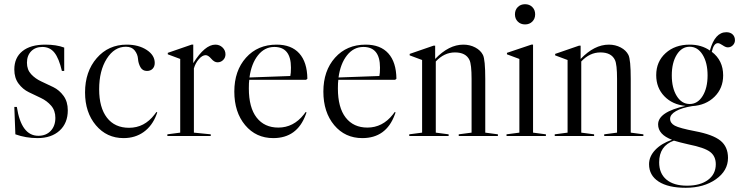

<svg xmlns="http://www.w3.org/2000/svg" viewBox="-20 -646 3511 912"><path d="M195 -434Q248 -434 285 -420V-309H274Q260 -369 238.5 -396Q217 -423 181 -423Q148 -423 128 -402.5Q108 -382 108 -348Q108 -315 128 -293.5Q148 -272 176.5 -259Q205 -246 233.5 -232Q262 -218 282 -190.5Q302 -163 302 -122Q302 -61 263 -25.5Q224 10 158 10Q103 10 53 -8L48 -138H60Q81 -1 162 -1Q199 -1 221 -24.5Q243 -48 243 -86Q243 -121 223 -144Q203 -167 174.5 -180.5Q146 -194 117 -208Q88 -222 68 -249Q48 -276 48 -316Q48 -372 86.5 -403Q125 -434 195 -434Z M582 -434Q638 -434 676.5 -409Q715 -384 715 -347Q715 -330 705 -319.5Q695 -309 678 -309Q657 -309 647 -327Q637 -345 635.5 -366.5Q634 -388 620 -406Q606 -424 578 -424Q523 -424 487 -367Q451 -310 451 -222Q451 -135 488 -87Q525 -39 593 -39Q666 -39 714 -102L723 -114L727 -112L723 -101Q703 -48 662.5 -19Q622 10 567 10Q487 10 435.5 -51Q384 -112 384 -207Q384 -306 439.5 -370Q495 -434 582 -434Z M901 -16 981 -8V0H775V-8L836 -16V-366L777 -388V-395L890 -434H898V-346Q953 -434 1003 -434Q1023 -434 1037 -420.5Q1051 -407 1051 -388Q1051 -372 1040 -361Q1029 -350 1013 -350Q998 -350 983.5 -367Q969 -384 957 -384Q941 -384 924.5 -365Q908 -346 901 -321Z M1440 -272 1434 -267H1164Q1162 -254 1162 -226Q1162 -135 1199 -87.5Q1236 -40 1302 -40Q1374 -40 1423 -102L1432 -114L1436 -112L1432 -101Q1391 10 1278 10Q1196 10 1144.5 -51.5Q1093 -113 1093 -211Q1093 -310 1148.5 -372Q1204 -434 1294 -434Q1364 -434 1401.5 -392.5Q1439 -351 1440 -272ZM1283 -423Q1237 -423 1205.5 -383.5Q1174 -344 1165 -278L1359 -285Q1362 -297 1362 -325Q1362 -423 1283 -423Z M1863 -272 1857 -267H1587Q1585 -254 1585 -226Q1585 -135 1622 -87.5Q1659 -40 1725 -40Q1797 -40 1846 -102L1855 -114L1859 -112L1855 -101Q1814 10 1701 10Q1619 10 1567.5 -51.5Q1516 -113 1516 -211Q1516 -310 1571.5 -372Q1627 -434 1717 -434Q1787 -434 1824.5 -392.5Q1862 -351 1863 -272ZM1706 -423Q1660 -423 1628.5 -383.5Q1597 -344 1588 -278L1782 -285Q1785 -297 1785 -325Q1785 -423 1706 -423Z M2050 -16 2111 -8V0H1924V-8L1985 -16V-361L1926 -383V-390L2039 -429H2047V-366Q2112 -434 2181 -434Q2212 -434 2237.5 -420.5Q2263 -407 2274 -385Q2285 -363 2285 -271V-16L2345 -8V0H2159V-8L2220 -16V-271Q2220 -340 2210 -361Q2193 -397 2141 -397Q2090 -397 2050 -354Z M2439.5 -543.5Q2426 -557 2426 -578Q2426 -599 2439.5 -612.5Q2453 -626 2474 -626Q2495 -626 2508.5 -612.5Q2522 -599 2522 -578Q2522 -557 2508.5 -543.5Q2495 -530 2474 -530Q2453 -530 2439.5 -543.5ZM2512 -16 2573 -8V0H2386V-8L2447 -16V-366L2388 -388V-395L2504 -434H2512Z M2741 -16 2802 -8V0H2615V-8L2676 -16V-361L2617 -383V-390L2730 -429H2738V-366Q2803 -434 2872 -434Q2903 -434 2928.5 -420.5Q2954 -407 2965 -385Q2976 -363 2976 -271V-16L3036 -8V0H2850V-8L2911 -16V-271Q2911 -340 2901 -361Q2884 -397 2832 -397Q2781 -397 2741 -354Z M3237 246Q3154 246 3108.5 216.5Q3063 187 3063 134Q3063 97 3092.5 66Q3122 35 3172 18Q3106 -7 3106 -55Q3106 -114 3236 -143Q3174 -149 3135.5 -189Q3097 -229 3097 -289Q3097 -353 3141.5 -393.5Q3186 -434 3256 -434Q3312 -434 3352 -406Q3376 -493 3430 -493Q3449 -493 3460 -482.5Q3471 -472 3471 -455Q3471 -441 3461 -431Q3451 -421 3437 -421Q3427 -421 3412.5 -431Q3398 -441 3390 -441Q3370 -441 3361 -400Q3415 -359 3415 -288Q3415 -227 3374 -186.5Q3333 -146 3268 -142Q3218 -134 3190.5 -118Q3163 -102 3163 -82Q3163 -61 3185.5 -49Q3208 -37 3281 -23Q3366 -7 3402 22Q3438 51 3438 104Q3438 165 3380.5 205.5Q3323 246 3237 246ZM3251 40Q3211 31 3181 22Q3111 47 3111 125Q3111 178 3145.5 207Q3180 236 3243 236Q3306 236 3343 208.5Q3380 181 3380 134Q3380 96 3353 75.5Q3326 55 3251 40ZM3194.5 -190Q3218 -152 3256 -152Q3294 -152 3317.5 -190Q3341 -228 3341 -288Q3341 -348 3317.5 -386Q3294 -424 3256 -424Q3218 -424 3194.5 -386Q3171 -348 3171 -288Q3171 -228 3194.5 -190Z"/></svg>

Font: Libre Caslon Display
Style: Regular
Weight: 400
Designer: Pablo Impallari, Rodrigo Fuenzalida
Foundry: Pablo Impallari, Rodrigo Fuenzalida
Version: Version 1.002